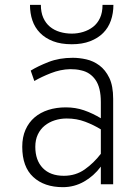

<svg xmlns="http://www.w3.org/2000/svg" viewBox="-20 -762 572 794"><path d="M397 0V-73Q368 -34 327.5 -11Q287 12 240 12Q163 12 117.5 -30Q72 -72 72 -155Q72 -195 85.5 -225.5Q99 -256 123 -276.5Q147 -297 180 -307.5Q213 -318 252 -318Q292 -318 327 -306Q362 -294 397 -273V-340Q397 -400 375 -431.5Q353 -463 316 -471Q304 -474 293 -475Q282 -476 270 -476Q230 -475 190.5 -459.5Q151 -444 122 -427Q118 -438 114.5 -448.5Q111 -459 107 -470Q136 -488 180.5 -505.5Q225 -523 281 -523Q308 -523 337 -516.5Q366 -510 391 -491.5Q416 -473 432 -440Q448 -407 448 -353V0ZM244 -35Q293 -35 330.5 -61.5Q368 -88 397 -126V-227Q368 -245 332.5 -258.5Q297 -272 256 -272Q230 -272 206.5 -264.5Q183 -257 165 -242.5Q147 -228 136.5 -206Q126 -184 126 -155Q126 -99 157 -67Q188 -35 244 -35ZM277 -579Q232 -579 199.5 -591.5Q167 -604 145.5 -626Q124 -648 114 -677.5Q104 -707 104 -742H149Q149 -711 159 -688.5Q169 -666 186.5 -651.5Q204 -637 227.5 -630Q251 -623 277 -623Q301 -623 324 -630Q347 -637 365 -651Q383 -665 393.5 -687.5Q404 -710 404 -742H449Q449 -707 438.5 -677Q428 -647 406.5 -625.5Q385 -604 352.5 -591.5Q320 -579 277 -579Z"/></svg>

Font: Transpass ExtraLight
Style: Regular
Weight: 200
Designer: Delve Withrington
Foundry: Delve Fonts
Version: Version 1.001;December 18, 2019;FontCreator 12.0.0.2547 64-b